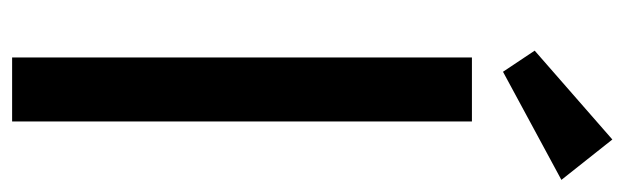

<svg xmlns="http://www.w3.org/2000/svg" viewBox="-368 -638 1006 309"><g transform="rotate(90 134.5 -483.0)"><path d="M72 -740H175V0H72ZM61 -841 204 -966 269 -884 95 -790Z"/></g></svg>

Font: Lexend
Style: Regular
Weight: 400
Designer: Thomas Jockin
Foundry: Lexend
Version: Version 1.000